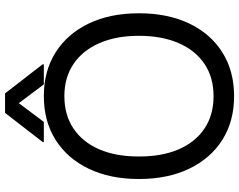

<svg xmlns="http://www.w3.org/2000/svg" viewBox="-112 -810 934 749"><g transform="rotate(-90 354.5 -435.0)"><path d="M677.7 -359.4Q677.7 -247.1 637.9 -163.6Q598.1 -80.1 525.4 -34.2Q452.6 11.7 354.5 11.7Q256.3 11.7 183.8 -34.2Q111.3 -80.1 71.3 -163.6Q31.2 -247.1 31.2 -359.4Q31.2 -472.2 71.3 -555.4Q111.3 -638.7 183.8 -684.6Q256.3 -730.5 354.5 -730.5Q452.6 -730.5 525.1 -684.6Q597.7 -638.7 637.7 -555.4Q677.7 -472.2 677.7 -359.4ZM589.8 -359.4Q589.8 -448.2 561.3 -513.7Q532.7 -579.1 480 -614.7Q427.2 -650.4 354.5 -650.4Q280.8 -650.4 227.8 -614.7Q174.8 -579.1 146.7 -513.7Q118.7 -448.2 119.1 -359.4Q118.7 -270.5 146.7 -205.1Q174.8 -139.6 227.8 -104Q280.8 -68.4 354.5 -68.4Q427.7 -68.4 480.5 -104Q533.2 -139.6 561.5 -205.1Q589.8 -270.5 589.8 -359.4ZM253.9 -730.5H175.8V-735.4L289.1 -881.8H365.2L478.5 -735.4V-730.5H400.4L327.1 -828.1Z"/></g></svg>

Font: Inter Display V
Style: Regular
Weight: 400
Designer: Rasmus Andersson
Foundry: rsms
Version: Version 3.015;git-src